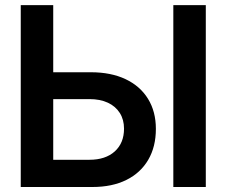

<svg xmlns="http://www.w3.org/2000/svg" viewBox="-20 -748 907 768"><path d="M149.4 -459H343.3Q423.8 -459 482.2 -431.4Q540.5 -403.8 572 -352.8Q603.5 -301.8 603.5 -232.4Q603.5 -161.1 573 -108.9Q542.5 -56.6 485.6 -28.3Q428.7 0 349.6 0H63V-727.5H192.9V-108.9H337.9Q401.9 -108.9 439 -142.3Q476.1 -175.8 476.1 -233.4Q476.1 -269.5 459.2 -296.1Q442.4 -322.8 411.4 -337.2Q380.4 -351.6 337.9 -351.6H149.4ZM803.2 -727.5V0H673.3V-727.5Z"/></svg>

Font: Inter 28pt SemiBold
Style: Regular
Weight: 600
Designer: Rasmus Andersson
Foundry: rsms
Version: Version 4.001;git-66647c0bb